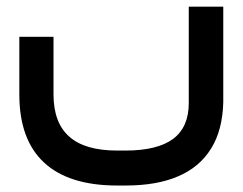

<svg xmlns="http://www.w3.org/2000/svg" viewBox="-20 -348 742 587"><path d="M662.6 -317.9V-327.6H652.8H566.9H557.1V-317.9V-32.7C557.1 15.6 541.5 52.2 509.8 76.2C478 100.1 429.2 112.3 363.3 112.3H338.4C272.5 112.3 223.6 98.1 191.9 69.8C159.7 41.5 143.6 -1.5 143.6 -59.6V-225.6V-235.4H133.8H48.8H39.1V-225.6V-59.1C39.1 33.2 64.5 102.5 114.7 148.9C165 195.8 239.7 219.2 338.4 219.2H363.3C427.2 219.2 481 210 524.9 190.9C568.4 172.4 602.1 144 625.5 106C648.9 68.4 661.1 21 662.6 -35.2Z"/></svg>

Font: Shabnam FD Medium
Style: Regular
Weight: 500
Foundry: DejaVu fonts team - Redesigned by Saber Rastikerdar - Based on Vazir font
Version: Version 5.00;October 20, 2019;FontCreator 12.0.0.2547 64-bit